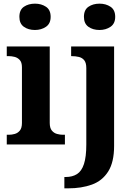

<svg xmlns="http://www.w3.org/2000/svg" viewBox="-20 -790 737 1050"><path d="M17 0V-53H29Q44 -53 60.5 -57.5Q77 -62 88.5 -75.9Q100 -89.8 100 -117.7V-422Q100 -448.9 88 -462Q76 -475 59.5 -479Q43 -483 29 -483H17V-536H252V-118Q252 -90 263.5 -76Q275 -62 292 -57.5Q309 -53 323 -53H335V0ZM171.1 -626Q135 -626 110.5 -643.5Q86 -661 86 -698Q86 -736 110.7 -753Q135.5 -770 171.5 -770Q206 -770 231.5 -753Q257 -736 257 -698Q257 -661 231.4 -643.5Q205.8 -626 171.1 -626ZM332 240V178H339.2Q376 178 401.2 162Q426.3 146.1 439.2 106.9Q452 67.7 452 0V-417.4Q452 -446.2 441 -460.1Q430 -474 411.8 -478.5Q393.6 -483 372 -483H369V-536H604V8Q604 97 571.6 148Q539.2 199 482.6 219.5Q426.1 240 352.3 240ZM524.2 -626Q488 -626 463.5 -643.5Q439 -661 439 -698Q439 -736 463.8 -753Q488.5 -770 524.5 -770Q559 -770 584.5 -753Q610 -736 610 -698Q610 -661 584.4 -643.5Q558.8 -626 524.2 -626Z"/></svg>

Font: Noto Serif Tamil
Style: Regular
Weight: 400
Designer: Indian Type Foundry, Tom Grace, and the Monotype Design Team
Foundry: Monotype Imaging Inc.
Version: Version 2.003